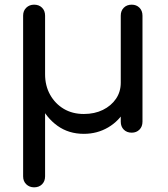

<svg xmlns="http://www.w3.org/2000/svg" viewBox="-20 -568 720 822"><path d="M339 5Q274 5 226 -29.5Q178 -64 151 -122Q124 -180 124 -250H79V-501Q79 -522 92.5 -535Q106 -548 126 -548Q147 -548 160 -535Q173 -522 173 -501V-250Q173 -201 194.5 -162.5Q216 -124 253 -102Q290 -80 339 -80Q385 -80 420.5 -97.5Q456 -115 476.5 -145Q497 -175 497 -214H547Q546 -150 518 -100Q490 -50 443 -22.5Q396 5 339 5ZM126 234Q106 234 92.5 221Q79 208 79 187V-293H173V187Q173 208 160 221Q147 234 126 234ZM544 0Q523 0 510 -13Q497 -26 497 -47V-501Q497 -522 510 -535Q523 -548 544 -548Q564 -548 577 -535Q590 -522 590 -501V-47Q590 -26 577 -13Q564 0 544 0Z"/></svg>

Font: Comfortaa SemiBold
Style: Regular
Weight: 600
Designer: Johan Aakerlund
Foundry: Johan Aakerlund
Version: Version 3.104; ttfautohint (v1.8.1.43-b0c9)